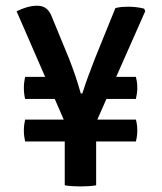

<svg xmlns="http://www.w3.org/2000/svg" viewBox="-20 -664 580 688"><path d="M214.5 -221.5 39.5 -623.5Q57 -632.5 76.2 -638Q95.5 -643.5 113 -643.5Q133.5 -643.5 146.2 -633.2Q159 -623 167.5 -599.5L227 -455Q238 -427 248.8 -395.8Q259.5 -364.5 269.5 -329H275Q285 -361 297.5 -394.5Q310 -428 320.5 -455L393.5 -635Q405 -638 416.2 -639Q427.5 -640 438 -640Q452 -640 466.5 -638.5Q481 -637 496.5 -633L500.5 -624L322.5 -221.5ZM269 4Q258 4 241.5 3.2Q225 2.5 212 0V-255.5H324.5V0Q310.5 2.5 295.5 3.2Q280.5 4 269 4ZM70 -157Q68 -166 66.8 -175.5Q65.5 -185 65.5 -196.5Q65.5 -207 66.8 -217Q68 -227 70 -235.5H467Q472 -216.5 472 -196.5Q472 -177.5 467 -157ZM70 -309.5Q68 -317.5 66.8 -327.8Q65.5 -338 65.5 -349Q65.5 -360 66.8 -370Q68 -380 70 -388.5H207V-309.5ZM330 -309.5V-388.5H467Q469 -381 470.5 -371Q472 -361 472 -349Q472 -338.5 470.5 -328.5Q469 -318.5 467 -309.5Z"/></svg>

Font: Signika Light Medium
Style: Regular
Weight: 500
Version: Version 2.003;gftools[0.9.32]